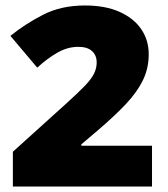

<svg xmlns="http://www.w3.org/2000/svg" viewBox="-20 -681 612 701"><path d="M535 0H27V-127L223 -304Q266 -343 290 -368Q314 -393 323.5 -412.5Q333 -432 333 -453Q333 -479 316 -494.5Q299 -510 266 -510Q227 -510 190 -489Q153 -468 116 -434L18 -550Q71 -593 137 -627Q203 -661 290 -661Q365 -661 417 -637.5Q469 -614 496 -574Q523 -534 523 -483Q523 -432 502 -388.5Q481 -345 440 -301.5Q399 -258 337 -205L277 -154V-149H535Z"/></svg>

Font: Noto Sans Telugu Black
Style: Regular
Weight: 900
Designer: Jelle Bosma - Monotype Design Team
Foundry: Monotype Imaging Inc.
Version: Version 2.005; ttfautohint (v1.8.4.7-5d5b)